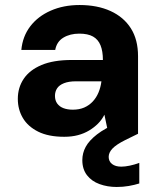

<svg xmlns="http://www.w3.org/2000/svg" viewBox="-20 -533 629 765"><path d="M236 12Q173 12 132 -8.5Q91 -29 71 -63Q51 -97 51 -139Q51 -184 74.5 -219Q98 -254 145.5 -274Q193 -294 266 -294H390Q390 -329 380.5 -352.5Q371 -376 350.5 -387.5Q330 -399 296 -399Q259 -399 232.5 -383Q206 -367 200 -334H65Q70 -388 100.5 -428Q131 -468 182 -490.5Q233 -513 297 -513Q368 -513 420.5 -489Q473 -465 501.5 -420Q530 -375 530 -309V0H412L396 -76Q386 -56 370.5 -40.5Q355 -25 335 -13Q315 -1 290.5 5.5Q266 12 236 12ZM270 -96Q296 -96 315.5 -104.5Q335 -113 349.5 -128.5Q364 -144 372.5 -164.5Q381 -185 384 -208V-209H282Q254 -209 235 -201.5Q216 -194 207.5 -181Q199 -168 199 -151Q199 -133 208 -120.5Q217 -108 233 -102Q249 -96 270 -96ZM445 212Q408 212 376.5 200.5Q345 189 326.5 165Q308 141 308 105Q308 77 321.5 52Q335 27 366.5 2.5Q398 -22 454 -46L499 -65L530 0L479 25Q443 43 428 59Q413 75 413 92Q413 110 426.5 120.5Q440 131 463 131Q478 131 497 127Q516 123 535 116V198Q516 204 493 208Q470 212 445 212Z"/></svg>

Font: DM Sans 18pt ExtraBold
Style: Regular
Weight: 800
Designer: Colophon Foundry, Jonny Pinhorn
Foundry: Colophon Foundry
Version: Version 4.004;gftools[0.9.30]